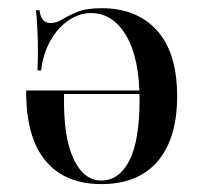

<svg xmlns="http://www.w3.org/2000/svg" viewBox="-20 -447 506 478"><path d="M232.3 11.3Q141.1 11.3 92.7 -47.6Q44.4 -106.5 45.2 -221.8H359.7L361.3 -212.9H139.5Q137.1 -108.1 162.5 -52.8Q187.9 2.4 232.3 2.4Q276.6 2.4 302 -47.2Q327.4 -96.8 327.4 -198.4Q327.4 -302.4 294 -358.5Q260.5 -414.5 206.5 -414.5Q176.6 -414.5 149.6 -395.6Q122.6 -376.6 104.8 -344.4Q87.1 -312.1 82.3 -271.8H73.4Q75 -312.1 74.2 -341.1Q73.4 -370.2 72.2 -389.5Q71 -408.9 69.4 -421.8H78.2Q80.6 -404 87.9 -396.8Q95.2 -389.5 104.8 -389.5Q120.2 -389.5 135.1 -398.8Q150 -408.1 172.6 -417.3Q195.2 -426.6 232.3 -426.6Q321 -426.6 371 -371Q421 -315.3 421 -207.3Q421 -102.4 372.6 -45.6Q324.2 11.3 232.3 11.3Z"/></svg>

Font: Playfair 144pt SemiCondensed Medium
Style: Regular
Weight: 500
Width: 4
Designer: Claus Eggers Sørensen
Foundry: Claus Eggers Sørensen
Version: Version 2.203